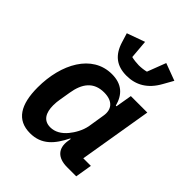

<svg xmlns="http://www.w3.org/2000/svg" viewBox="-220 -903 1039 1039"><g transform="rotate(45 300.0 -383.0)"><path d="M189 12C277 12 324 -43 363 -122H367L364 -103C354 -38 389 0 461 0H531L547 -96H489L559 -516H433L417 -422H412C394 -490 352 -528 277 -528C126 -528 43 -372 43 -193C43 -61 88 12 189 12ZM244 -88C192 -88 171 -127 171 -184C171 -202 173 -217 175 -229L186 -295C199 -376 237 -428 317 -428C385 -428 412 -390 403 -337L388 -243C381 -201 357 -162 338 -139C311 -106 279 -88 244 -88ZM338 -577C410 -577 468 -610 509 -684L541 -741L442 -778L401 -671C388 -667 363 -664 345 -664C330 -664 303 -667 289 -671L280 -778L177 -741L193 -689C216 -613 263 -577 338 -577Z"/></g></svg>

Font: IBM Plex Mono SmBld
Style: Italic
Weight: 600
Italic angle: -9.5°
Monospace: yes
Designer: Mike Abbink, Paul van der Laan, Pieter van Rosmalen
Foundry: Bold Monday
Version: Version 2.004